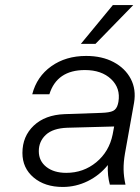

<svg xmlns="http://www.w3.org/2000/svg" viewBox="-20 -733 555 762"><path d="M509 -713 359 -559H301L428 -713ZM476 -124Q470 -89 470.5 -60.5Q471 -32 478 0H416Q406 -36 408 -78Q375 -37 328 -14Q281 9 229 9Q158 9 113.5 -28.5Q69 -66 69 -126Q69 -192 114 -234.5Q159 -277 236 -280L381 -285Q415 -286 429 -293Q443 -300 448 -320L450 -329Q459 -383 421 -419Q383 -455 317 -455Q206 -455 176 -359H108Q126 -429 183.5 -470Q241 -511 322 -511Q385 -511 431 -486.5Q477 -462 499 -420Q521 -378 512 -325ZM134 -133Q134 -94 164 -70.5Q194 -47 243 -47Q311 -47 362 -89Q413 -131 427 -199L433 -231L247 -226Q190 -224 162 -198Q134 -172 134 -133Z"/></svg>

Font: Overused Grotesk Book
Style: Italic
Weight: 350
Italic angle: -10°
Version: Version 0.003